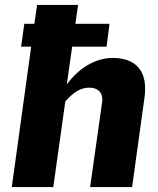

<svg xmlns="http://www.w3.org/2000/svg" viewBox="-20 -762 645 782"><path d="M439 -526C382 -526 311 -498 252 -418L274 -572H414L426 -665H287L298 -742H131L120 -665H79L66 -572H107L28 0H197L246 -349C279 -386 308 -405 343 -405C382 -405 401 -382 396 -346L347 0H518L569 -368C582 -469 537 -526 439 -526Z"/></svg>

Font: United Sans ExtraBold
Style: Italic
Weight: 800
Italic angle: -8°
Designer: Pablo Impallari, Rodrigo Fuenzalida (Modified by Dan O. Williams)
Version: Version 1.000;PS 001.000;hotconv 1.0.88;makeotf.lib2.5.64775